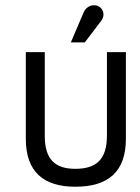

<svg xmlns="http://www.w3.org/2000/svg" viewBox="-20 -699 533 729"><path d="M302 -538 365 -621C380 -641 373 -668 350 -677C333 -683 309 -677 298 -653L249 -538ZM386 -184C386 -94 346 -58 266 -58C190 -58 150 -93 150 -183V-501H78V-172C78 -47 145 10 266 10C391 10 458 -47 458 -172V-501H386Z"/></svg>

Font: Advent Pro
Style: Medium
Weight: 500
Designer: Andreas Kalpakidis
Foundry: Andreas Kalpakidis
Version: Version 2.002 2008